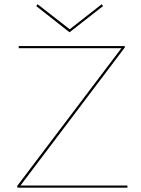

<svg xmlns="http://www.w3.org/2000/svg" viewBox="-20 -872 656 892"><path d="M303 -722 148 -844 155 -852 304 -736 452 -852 459 -844ZM572 -10V0H62L59 -7L544 -648H67V-658H558L561 -653L75 -10Z"/></svg>

Font: Ysabeau SC Hairline
Style: Regular
Weight: 100
Designer: Christian Thalmann (Catharsis Fonts)
Version: Version 0.003